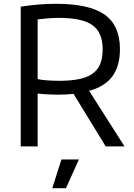

<svg xmlns="http://www.w3.org/2000/svg" viewBox="-20 -770 704 1010"><path d="M303 69H395L327 220H255ZM367 -276Q347 -274 325 -273Q303 -272 280 -272Q260 -272 232 -273.5Q204 -275 178 -278V0H89V-735Q185 -750 274 -750Q450 -750 530.5 -693Q611 -636 611 -511Q611 -423 571.5 -369Q532 -315 449 -292L635 0H536ZM291 -345Q353 -345 396.5 -354Q440 -363 467.5 -383Q495 -403 507.5 -434.5Q520 -466 520 -511Q520 -599 466.5 -637.5Q413 -676 289 -676Q263 -676 232 -673.5Q201 -671 178 -668V-354Q193 -350 225 -347.5Q257 -345 291 -345Z"/></svg>

Font: Encode Sans Normal
Style: Regular
Weight: 400
Designer: Pablo Impallari, Andres Torresi
Foundry: Pablo Impallari, Andres Torresi
Version: Version 1.000; ttfautohint (v1.00) -l 8 -r 50 -G 200 -x 14 -